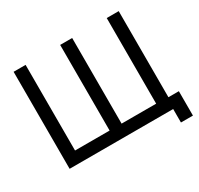

<svg xmlns="http://www.w3.org/2000/svg" viewBox="-169 -927 1277 1234"><g transform="rotate(-30 469.0 -310.0)"><path d="M838.5 100H927.5V-81H850V-720H761V-84.5H504.5V-720H415.5V-84.5H159V-720H70V0H838.5Z"/></g></svg>

Font: Eudonet Medium
Style: Regular
Weight: 500
Designer: Mikhail Sharanda
Foundry: Mikhail Sharanda
Version: Version 4.503;Glyphs 3.1.2 (3151)